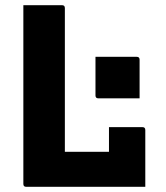

<svg xmlns="http://www.w3.org/2000/svg" viewBox="-20 -720 640 740"><path d="M348 -501H507Q518 -501 518 -490V-341H359Q348 -341 348 -352ZM81 0Q70 0 70 -11V-700H219Q230 -700 230 -689V-135H400V-230H529Q540 -230 540 -219V0Z"/></svg>

Font: Recursive Mn Lnr St XBd
Style: Regular
Weight: 800
Monospace: yes
Version: Version 1.079;hotconv 1.0.112;makeotfexe 2.5.65598; ttfautoh